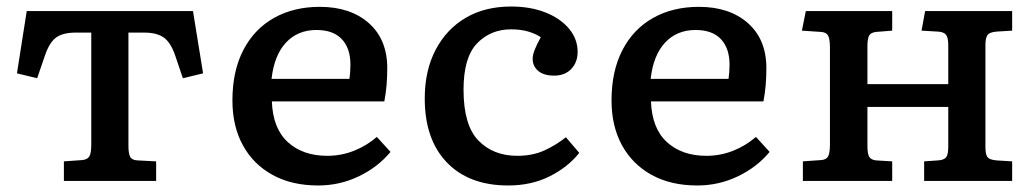

<svg xmlns="http://www.w3.org/2000/svg" viewBox="-20 -555 3177 589"><path d="M176 0V-60L233 -64Q249 -66 254.5 -76Q260 -86 260 -112V-455H212Q174 -455 153 -440.5Q132 -426 118 -385L94 -315L32 -330L62 -521H572L603 -330L541 -315L517 -386Q503 -426 481.5 -440.5Q460 -455 423 -455H374V-108Q374 -85 379 -74.5Q384 -64 401 -63L459 -60V0Z M956 14Q875 14 816 -18.5Q757 -51 725 -109.5Q693 -168 693 -247Q693 -337 726.5 -401.5Q760 -466 820.5 -500Q881 -534 961 -534Q1055 -534 1111.5 -484Q1168 -434 1168 -346Q1168 -320 1166 -295Q1164 -270 1159 -244H814Q817 -161 863 -119Q909 -77 984 -77Q1027 -77 1066 -92.5Q1105 -108 1136 -135L1178 -89Q1139 -42 1080.5 -14Q1022 14 956 14ZM813 -313H1052Q1055 -334 1055 -357Q1055 -407 1028.5 -435Q1002 -463 951 -463Q893 -463 857 -424Q821 -385 813 -313Z M1539 14Q1419 14 1351 -56.5Q1283 -127 1283 -253Q1283 -338 1316 -401.5Q1349 -465 1408 -500Q1467 -535 1548 -535Q1608 -535 1654 -516.5Q1700 -498 1726 -466.5Q1752 -435 1752 -396Q1752 -364 1732.5 -343.5Q1713 -323 1680 -323Q1648 -323 1631 -337.5Q1614 -352 1614 -375Q1614 -386 1620 -401.5Q1626 -417 1639 -441Q1622 -452 1599.5 -458.5Q1577 -465 1548 -465Q1485 -465 1443.5 -422Q1402 -379 1402 -280Q1402 -171 1447.5 -124Q1493 -77 1567 -77Q1614 -77 1650 -93.5Q1686 -110 1716 -134L1757 -86Q1722 -42 1666 -14Q1610 14 1539 14Z M2119 14Q2038 14 1979 -18.5Q1920 -51 1888 -109.5Q1856 -168 1856 -247Q1856 -337 1889.5 -401.5Q1923 -466 1983.5 -500Q2044 -534 2124 -534Q2218 -534 2274.5 -484Q2331 -434 2331 -346Q2331 -320 2329 -295Q2327 -270 2322 -244H1977Q1980 -161 2026 -119Q2072 -77 2147 -77Q2190 -77 2229 -92.5Q2268 -108 2299 -135L2341 -89Q2302 -42 2243.5 -14Q2185 14 2119 14ZM1976 -313H2215Q2218 -334 2218 -357Q2218 -407 2191.5 -435Q2165 -463 2114 -463Q2056 -463 2020 -424Q1984 -385 1976 -313Z M2443 0V-60L2499 -64Q2515 -65 2520.5 -75.5Q2526 -86 2526 -112V-409Q2526 -435 2520.5 -445.5Q2515 -456 2499 -457L2440 -461L2452 -521H2717V-461L2667 -457Q2651 -455 2646 -445.5Q2641 -436 2641 -412V-297H2889V-416Q2889 -440 2882 -448.5Q2875 -457 2858 -458L2807 -461L2818 -521H3085V-461L3036 -458Q3015 -456 3009 -447Q3003 -438 3003 -417V-104Q3003 -82 3009 -73.5Q3015 -65 3036 -63L3085 -60V0H2815V-60L2858 -63Q2875 -64 2882 -72Q2889 -80 2889 -105V-227H2641V-108Q2641 -85 2646 -75Q2651 -65 2667 -63L2717 -60V0Z"/></svg>

Font: Literata 7pt Medium
Style: Regular
Weight: 500
Designer: Latin by Veronika Burian and Jose Scaglione. Greek by Irene Vlachou. Cyrillic by Vera Evstafieva.
Foundry: TypeTogether
Version: Version 3.002